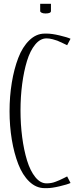

<svg xmlns="http://www.w3.org/2000/svg" viewBox="-20 -975 425 1001"><path d="M189.5 -955.1H245.6V-917.5Q245.6 -904.8 217.3 -904.8Q204.1 -904.8 196.8 -908.7Q189.5 -912.6 189.5 -917.5ZM347.7 -772.9 330.1 -739.3Q328.1 -740.2 307.6 -750Q287.1 -759.8 279.1 -762.9Q271 -766.1 254.2 -770.5Q237.3 -774.9 222.7 -774.9Q189.9 -774.9 163.6 -742.9Q137.2 -710.9 120.8 -657.5Q104.5 -604 95.7 -537.6Q86.9 -471.2 86.9 -398.9Q86.9 -326.7 95.7 -259.5Q104.5 -192.4 121.1 -138.2Q137.7 -84 164.1 -51.5Q190.4 -19 222.7 -19Q234.9 -19 246.6 -21Q258.3 -22.9 270.5 -27.8Q282.7 -32.7 290.5 -35.9Q298.3 -39.1 312 -46.1Q325.7 -53.2 330.1 -55.2L347.7 -21Q331.1 -13.2 290.5 -3.7Q250 5.9 225.1 5.9H212.9Q168.5 5.9 132.8 -28.3Q97.2 -62.5 75.2 -119.6Q53.2 -176.8 41.5 -247.3Q29.8 -317.9 29.8 -395Q29.8 -472.7 41.5 -543.9Q53.2 -615.2 75.2 -672.9Q97.2 -730.5 133.1 -765.1Q168.9 -799.8 212.9 -799.8H225.1Q250 -799.8 290.5 -790.3Q331.1 -780.8 347.7 -772.9Z"/></svg>

Font: Reswysokr
Style: Regular
Weight: 500
Version: Version 0.984